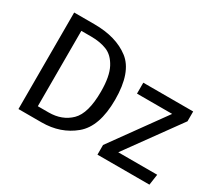

<svg xmlns="http://www.w3.org/2000/svg" viewBox="-128 -938 1327 1187"><g transform="rotate(30 535.5 -344.5)"><path d="M589 -348Q589 -157 494.5 -78.5Q400 0 265 0H100V-689H244Q400 -689 494.5 -616.5Q589 -544 589 -348ZM195 -613V-75H272Q368 -75 428 -134Q488 -193 488 -348Q488 -457 457 -515.5Q426 -574 378 -593.5Q330 -613 265 -613ZM1043 -457 768 -77H1046L1035 0H664V-69L938 -449H687V-527H1043Z"/></g></svg>

Font: FiraGOUPP
Style: Medium
Weight: 400
Designer: bBox Type
Foundry: bBox Type GmbH
Version: Version 1.001